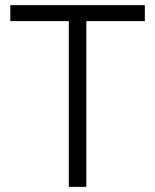

<svg xmlns="http://www.w3.org/2000/svg" viewBox="-20 -725 602 745"><path d="M247 0V-668H315V0ZM20 -643V-705H542V-643Z"/></svg>

Font: TikTok Sans Light
Style: Regular
Weight: 300
Version: Version 4.000